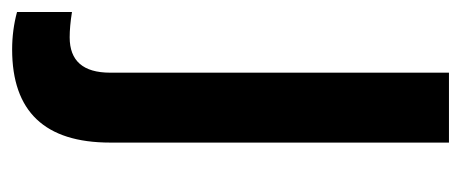

<svg xmlns="http://www.w3.org/2000/svg" viewBox="-266 -320 782 326"><g transform="rotate(90 125.0 -157.0)"><path d="M85.4 -528.3H204.1V46.9Q204.1 213.4 45.9 213.4Q13.2 213.4 -17.6 205.1V111.8Q6.8 115.7 25.4 115.7Q85.4 115.7 85.4 46.9Z"/></g></svg>

Font: Mardoto Medium
Style: Regular
Weight: 500
Designer: Christian Robertson, Vahan Hovhannisyan
Foundry: Google
Version: Version 1.000